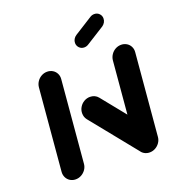

<svg xmlns="http://www.w3.org/2000/svg" viewBox="-128 -796 816 897"><g transform="rotate(-20 280.0 -348.0)"><path d="M96.3 0Q81.1 0 69.1 -7.4Q57 -14.8 50.7 -27.6Q44.4 -40.4 45.6 -55.6L81.1 -463Q82.6 -478.1 91.1 -490.9Q99.6 -503.7 113 -511.1Q126.3 -518.5 141.5 -518.5Q156.7 -518.5 168.9 -511.1Q181.1 -503.7 187.4 -490.9Q193.7 -478.1 192.2 -463L156.7 -55.6Q155.6 -40.4 146.9 -27.6Q138.1 -14.8 124.8 -7.4Q111.5 0 96.3 0ZM229.3 -279.6Q229.3 -295.6 237.6 -309.4Q245.9 -323.3 259.8 -331.5Q273.7 -339.6 289.6 -339.6Q301.9 -339.6 312.2 -334.8Q322.6 -330 329.6 -321.1L517.8 -88.1L428.1 -14.1L240 -247Q229.3 -260.7 229.3 -279.6ZM464.1 0Q448.9 0 436.9 -7.4Q424.8 -14.8 418.5 -27.6Q412.2 -40.4 413.3 -55.6L448.9 -463Q450.4 -478.1 458.9 -490.9Q467.4 -503.7 480.7 -511.1Q494.1 -518.5 509.3 -518.5Q524.4 -518.5 536.7 -511.1Q548.9 -503.7 555.2 -490.9Q561.5 -478.1 560 -463L524.4 -55.6Q523.3 -40.4 514.6 -27.6Q505.9 -14.8 492.6 -7.4Q479.3 0 464.1 0ZM344.4 -565.6Q330 -565.6 320.2 -575.6Q310.4 -585.6 310.4 -600Q310.4 -610 315.6 -618.7Q320.7 -627.4 329.3 -633L419.6 -690Q429.3 -696.3 440.7 -696.3Q455.2 -696.3 465 -686.5Q474.8 -676.7 474.8 -662.6Q474.8 -652.2 469.8 -643.5Q464.8 -634.8 456.3 -628.9L365.6 -571.9Q355.9 -565.6 344.4 -565.6Z"/></g></svg>

Font: 26F Galaxy Sans Black
Style: Italic
Weight: 900
Italic angle: -5°
Designer: C₂₉H₂₅N₃O₅
Version: Version 1.200